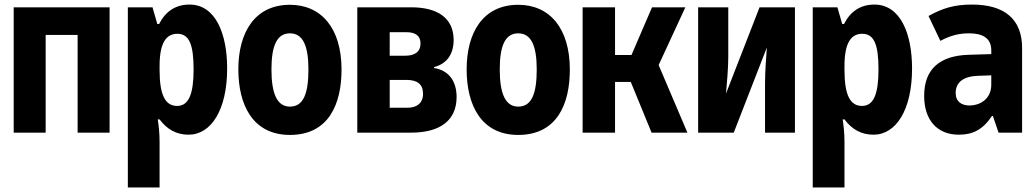

<svg xmlns="http://www.w3.org/2000/svg" viewBox="-20 -581 4540 841"><path d="M40 0H180V-428H320V0H460V-549H40Z M540 240H679V41C679 1 675 -33 671 -58H679C711 -15 752 9 806 9C905 9 975 -100 975 -281C975 -432 925 -561 810 -561C749 -561 705 -531 677 -476H669L648 -549H540ZM756 -117C704 -117 679 -164 679 -275V-292C679 -392 707 -433 757 -433C808 -433 828 -387 828 -278C828 -172 808 -117 756 -117Z M1250 10C1421 10 1476 -127 1476 -276C1476 -458 1387 -560 1250 -560C1096 -560 1024 -439 1024 -277C1024 -123 1086 10 1250 10ZM1250 -114C1194 -114 1169 -170 1169 -277C1169 -383 1194 -435 1250 -435C1306 -435 1331 -382 1331 -277C1331 -169 1308 -114 1250 -114Z M1545 0H1781C1907 0 1980 -53 1980 -156C1980 -224 1947 -273 1881 -283V-287C1938 -302 1967 -344 1967 -406C1967 -504 1894 -549 1781 -549H1545ZM1687 -337V-440H1760C1800 -440 1822 -424 1822 -391C1822 -354 1797 -337 1755 -337ZM1687 -109V-231H1760C1807 -231 1833 -213 1833 -170C1833 -127 1803 -109 1764 -109Z M2250 10C2421 10 2476 -127 2476 -276C2476 -458 2387 -560 2250 -560C2096 -560 2024 -439 2024 -277C2024 -123 2086 10 2250 10ZM2250 -114C2194 -114 2169 -170 2169 -277C2169 -383 2194 -435 2250 -435C2306 -435 2331 -382 2331 -277C2331 -169 2308 -114 2250 -114Z M2532 0H2674V-222H2743L2834 0H2991L2865 -296L2982 -549H2836L2746 -340H2674V-549H2532Z M3038 0H3194L3339 -373C3336 -331 3331 -268 3331 -216V0H3462V-549H3307L3160 -171C3164 -214 3170 -284 3170 -332V-549H3038Z M3540 240H3679V41C3679 1 3675 -33 3671 -58H3679C3711 -15 3752 9 3806 9C3905 9 3975 -100 3975 -281C3975 -432 3925 -561 3810 -561C3749 -561 3705 -531 3677 -476H3669L3648 -549H3540ZM3756 -117C3704 -117 3679 -164 3679 -275V-292C3679 -392 3707 -433 3757 -433C3808 -433 3828 -387 3828 -278C3828 -172 3808 -117 3756 -117Z M4180 9C4241 9 4285 -13 4325 -73H4329L4354 0H4457V-371C4457 -496 4381 -561 4238 -561C4159 -561 4109 -545 4047 -511L4099 -402C4144 -426 4181 -435 4225 -435C4285 -435 4322 -413 4322 -361V-344L4222 -341C4098 -337 4028 -280 4028 -161C4028 -56 4084 9 4180 9ZM4226 -119C4193 -119 4166 -135 4166 -174C4166 -222 4202 -247 4264 -249L4322 -251V-210C4322 -149 4275 -119 4226 -119Z"/></svg>

Font: Noto Sans Mono ExtraCondensed ExtraBold
Style: Regular
Weight: 800
Width: 2
Designer: Monotype Design Team
Foundry: Monotype Imaging Inc.
Version: Version 2.014